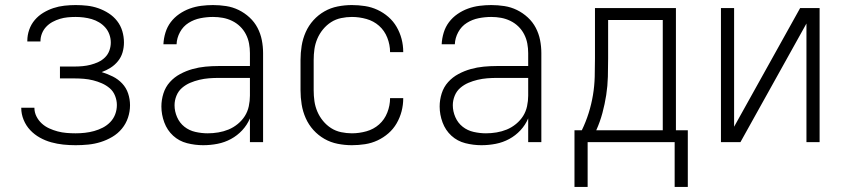

<svg xmlns="http://www.w3.org/2000/svg" viewBox="-20 -562 3340 759"><path d="M279 12Q254 12 230 9.5Q206 7 182.5 0.5Q159 -6 137.5 -18Q116 -30 99.5 -47.5Q83 -65 73.5 -88Q64 -111 64 -135V-136H116Q116 -118 124 -102Q132 -86 145 -74Q158 -62 174.5 -54.5Q191 -47 208 -42.5Q225 -38 243 -36.5Q261 -35 279 -35Q297 -35 315.5 -37Q334 -39 352 -44Q370 -49 386.5 -57.5Q403 -66 416 -79.5Q429 -93 435.5 -110.5Q442 -128 442 -147Q442 -165 435 -183Q428 -201 414 -213Q400 -225 383 -232.5Q366 -240 348 -244.5Q330 -249 311.5 -250.5Q293 -252 275 -252H217V-299H275Q291 -299 307 -300.5Q323 -302 338.5 -306Q354 -310 369 -317Q384 -324 395.5 -335.5Q407 -347 412.5 -362.5Q418 -378 418 -394Q418 -410 412.5 -425.5Q407 -441 396.5 -453Q386 -465 372 -473.5Q358 -482 342.5 -486.5Q327 -491 311 -493Q295 -495 279 -495Q263 -495 247.5 -493.5Q232 -492 217 -487.5Q202 -483 188 -475.5Q174 -468 163 -456.5Q152 -445 146 -430Q140 -415 140 -400V-398H88V-401Q88 -423 95.5 -444.5Q103 -466 117.5 -483Q132 -500 151 -511.5Q170 -523 191 -530Q212 -537 234.5 -539.5Q257 -542 279 -542Q302 -542 324.5 -539.5Q347 -537 368.5 -529.5Q390 -522 409.5 -509.5Q429 -497 443 -479Q457 -461 463.5 -439Q470 -417 470 -394Q470 -374 464.5 -355Q459 -336 446.5 -320.5Q434 -305 417.5 -294.5Q401 -284 382 -277Q405 -270 426 -259.5Q447 -249 463 -232Q479 -215 486.5 -192.5Q494 -170 494 -146Q494 -121 486 -97Q478 -73 462 -53.5Q446 -34 424 -21Q402 -8 378 -0.5Q354 7 329 9.5Q304 12 279 12Z M783 12Q751 12 719.5 4Q688 -4 664.5 -25.5Q641 -47 629.5 -78Q618 -109 618 -141Q618 -167 626 -192.5Q634 -218 651.5 -237.5Q669 -257 692.5 -269.5Q716 -282 741 -289Q766 -296 792 -298.5Q818 -301 844 -301H968V-352Q968 -371 964.5 -390Q961 -409 952 -426.5Q943 -444 929 -457.5Q915 -471 897.5 -479.5Q880 -488 861 -491.5Q842 -495 822 -495Q797 -495 772 -490Q747 -485 725.5 -471.5Q704 -458 691.5 -435Q679 -412 678 -387H626Q627 -410 634 -433Q641 -456 655 -474.5Q669 -493 688.5 -506.5Q708 -520 730 -528Q752 -536 775.5 -539Q799 -542 822 -542Q848 -542 874 -538Q900 -534 923.5 -522.5Q947 -511 966.5 -493Q986 -475 998 -452Q1010 -429 1015 -403.5Q1020 -378 1020 -352V0H968V-94Q957 -68 937.5 -47Q918 -26 893 -12.5Q868 1 840 6.5Q812 12 783 12ZM801 -35Q822 -35 843 -38.5Q864 -42 883.5 -50Q903 -58 920 -72Q937 -86 948 -103.5Q959 -121 963.5 -142Q968 -163 968 -184V-254H844Q825 -254 806 -252.5Q787 -251 768 -246.5Q749 -242 731.5 -234.5Q714 -227 699.5 -214.5Q685 -202 677.5 -183.5Q670 -165 670 -146Q670 -122 680 -99Q690 -76 709 -61Q728 -46 752.5 -40.5Q777 -35 801 -35Z M1371 12Q1343 12 1315 6.5Q1287 1 1262.5 -13Q1238 -27 1219 -48Q1200 -69 1188.5 -95Q1177 -121 1172.5 -149Q1168 -177 1168 -205V-325Q1168 -353 1172.5 -381Q1177 -409 1188.5 -435Q1200 -461 1219 -482Q1238 -503 1262.5 -517Q1287 -531 1315 -536.5Q1343 -542 1371 -542Q1397 -542 1423 -538Q1449 -534 1472.5 -523Q1496 -512 1515.5 -495Q1535 -478 1548 -455.5Q1561 -433 1567.5 -408Q1574 -383 1574 -357V-356H1522Q1522 -385 1511 -413Q1500 -441 1478.5 -460Q1457 -479 1428.5 -487Q1400 -495 1371 -495Q1350 -495 1328.5 -490.5Q1307 -486 1289 -474.5Q1271 -463 1257 -446Q1243 -429 1234.5 -409Q1226 -389 1223 -368Q1220 -347 1220 -325V-205Q1220 -183 1223 -162Q1226 -141 1234.5 -121Q1243 -101 1257 -84Q1271 -67 1289 -55.5Q1307 -44 1328.5 -39.5Q1350 -35 1371 -35Q1400 -35 1428.5 -43Q1457 -51 1478.5 -70Q1500 -89 1511 -117Q1522 -145 1522 -174H1574V-173Q1574 -147 1567.5 -122Q1561 -97 1548 -74.5Q1535 -52 1515.5 -35Q1496 -18 1472.5 -7Q1449 4 1423 8Q1397 12 1371 12Z M1883 12Q1851 12 1819.5 4Q1788 -4 1764.5 -25.5Q1741 -47 1729.5 -78Q1718 -109 1718 -141Q1718 -167 1726 -192.5Q1734 -218 1751.5 -237.5Q1769 -257 1792.5 -269.5Q1816 -282 1841 -289Q1866 -296 1892 -298.5Q1918 -301 1944 -301H2068V-352Q2068 -371 2064.5 -390Q2061 -409 2052 -426.5Q2043 -444 2029 -457.5Q2015 -471 1997.5 -479.5Q1980 -488 1961 -491.5Q1942 -495 1922 -495Q1897 -495 1872 -490Q1847 -485 1825.5 -471.5Q1804 -458 1791.5 -435Q1779 -412 1778 -387H1726Q1727 -410 1734 -433Q1741 -456 1755 -474.5Q1769 -493 1788.5 -506.5Q1808 -520 1830 -528Q1852 -536 1875.5 -539Q1899 -542 1922 -542Q1948 -542 1974 -538Q2000 -534 2023.5 -522.5Q2047 -511 2066.5 -493Q2086 -475 2098 -452Q2110 -429 2115 -403.5Q2120 -378 2120 -352V0H2068V-94Q2057 -68 2037.5 -47Q2018 -26 1993 -12.5Q1968 1 1940 6.5Q1912 12 1883 12ZM1901 -35Q1922 -35 1943 -38.5Q1964 -42 1983.5 -50Q2003 -58 2020 -72Q2037 -86 2048 -103.5Q2059 -121 2063.5 -142Q2068 -163 2068 -184V-254H1944Q1925 -254 1906 -252.5Q1887 -251 1868 -246.5Q1849 -242 1831.5 -234.5Q1814 -227 1799.5 -214.5Q1785 -202 1777.5 -183.5Q1770 -165 1770 -146Q1770 -122 1780 -99Q1790 -76 1809 -61Q1828 -46 1852.5 -40.5Q1877 -35 1901 -35Z M2251 177V-47H2280Q2296 -80 2307 -115Q2318 -150 2324 -186Q2330 -222 2331 -258.5Q2332 -295 2332 -331V-530H2652V-47H2699V177H2647V0H2303V177ZM2600 -47V-483H2384V-331Q2384 -295 2383 -258.5Q2382 -222 2376.5 -186.5Q2371 -151 2361.5 -115.5Q2352 -80 2337 -47Z M2830 0V-530H2882V-61L3143 -530H3220V0H3168V-469L2907 0Z"/></svg>

Font: Lode Dark
Style: Regular
Weight: 400
Monospace: yes
Designer: Belleve Invis
Foundry: Belleve Invis
Version: Version 29.2.0; ttfautohint (v1.8.3)